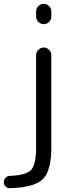

<svg xmlns="http://www.w3.org/2000/svg" viewBox="-30 -770 405 1010"><path d="M22 220Q8 220 -1 211Q-10 202 -10 188Q-10 175 -1 165.5Q8 156 22 155Q109 152 134.5 123Q160 94 160 3V-480Q160 -496 172 -508Q184 -520 200 -520Q216 -520 228 -508Q240 -496 240 -480V3Q240 127 196.5 171.5Q153 216 22 220ZM160 -710Q160 -726 172 -738Q184 -750 200 -750Q216 -750 228 -738Q240 -726 240 -710V-683Q240 -666 228 -654.5Q216 -643 200 -643Q184 -643 172 -654.5Q160 -666 160 -683Z"/></svg>

Font: Rounded Mplus 1c
Style: Regular
Weight: 400
Version: Version 1.059.20150529